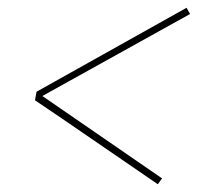

<svg xmlns="http://www.w3.org/2000/svg" viewBox="-20 -587 540 494"><path d="M386 -113 138 -283 70 -329 74 -351 460 -567 469 -551 89 -340 397 -128Z"/></svg>

Font: Iosevka Curly Thin
Style: Italic
Weight: 100
Italic angle: -9°
Monospace: yes
Designer: Belleve Invis
Foundry: Belleve Invis
Version: Version 22.1.2; ttfautohint (v1.8.4)